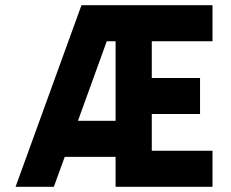

<svg xmlns="http://www.w3.org/2000/svg" viewBox="-20 -720 889 740"><path d="M40 0 294 -700H799V-561H565V-419.5H751V-280.5H565V-139H799V0H425.5V-115.5H229.5L187.5 0ZM280.5 -254.5H425.5V-561H391.5Z"/></svg>

Font: Urbanist ExtraBold
Style: Regular
Weight: 800
Designer: Corey Hu
Foundry: Corey Hu
Version: Version 1.330; ttfautohint (v1.8.4.7-5d5b)